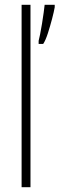

<svg xmlns="http://www.w3.org/2000/svg" viewBox="-20 -831 248 800"><path d="M107 -51H70V-811H107ZM208 -801Q205 -783 197 -752.5Q189 -722 179.5 -692.5Q170 -663 160 -648H141V-661Q143 -668 147 -687.5Q151 -707 155 -732Q159 -757 162 -778.5Q165 -800 166 -811H208Z"/></svg>

Font: Noto Sans Tamil UI ExtraCondensed ExtraLight
Style: Regular
Weight: 200
Width: 2
Designer: Jelle Bosma - Monotype Design Team
Foundry: Monotype Imaging Inc.
Version: Version 2.004; ttfautohint (v1.8.4.7-5d5b)